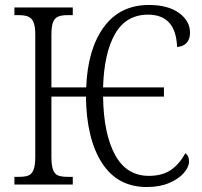

<svg xmlns="http://www.w3.org/2000/svg" viewBox="-20 -743 815 773"><path d="M326 -354H187V-111Q187 -77 193.5 -59.5Q200 -42 214 -36.5Q228 -31 253 -31H273V0H38V-31H55Q81 -31 94.5 -36.5Q108 -42 115 -59.5Q122 -77 122 -111V-604Q122 -637 115 -653.5Q108 -670 94 -676Q80 -682 55 -682H38V-713H273V-682H252Q227 -682 213.5 -676Q200 -670 193.5 -653.5Q187 -637 187 -603V-391H327Q333 -545 398 -634Q463 -723 580 -723Q656 -723 700.5 -691Q745 -659 745 -611Q745 -585 731 -570Q717 -555 693 -554Q688 -684 576 -684Q488 -684 443.5 -607Q399 -530 395 -391H640V-354H395Q397 -205 443 -120Q489 -35 579 -35Q634 -35 668.5 -59Q703 -83 726 -126Q741 -116 741 -93Q741 -71 720.5 -47Q700 -23 661.5 -6.5Q623 10 571 10Q453 10 390.5 -87Q328 -184 326 -354Z"/></svg>

Font: Noto Serif NarrowLight
Style: Regular
Weight: 300
Width: 4
Designer: Monotype Design Team
Foundry: Monotype Imaging Inc.
Version: Version 1.001